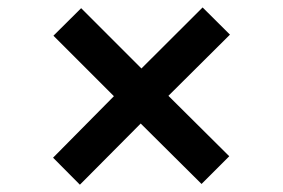

<svg xmlns="http://www.w3.org/2000/svg" viewBox="-20 -530 767 521"><path d="M196.8 -28.8 124 -102.1 289.1 -269 125 -433.1 200.2 -507.8 363.8 -344.2 529.8 -509.8 604 -436 437 -270 602.1 -106 526.9 -30.8 361.8 -194.8Z"/></svg>

Font: Archivo Expanded
Style: Bold
Weight: 700
Width: 7
Designer: Hector Gatti
Foundry: Omnibus-Type
Version: Version 2.001